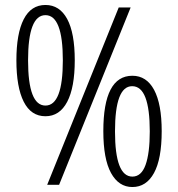

<svg xmlns="http://www.w3.org/2000/svg" viewBox="-20 -744 716 773"><path d="M163 -724Q220 -724 250.5 -667.5Q281 -611 281 -501Q281 -392 250.5 -334Q220 -276 163 -276Q105 -276 75.5 -334.5Q46 -393 46 -501Q46 -609 75.5 -666.5Q105 -724 163 -724ZM506 -714 218 0H170L458 -714ZM163 -683Q93 -683 93 -501Q93 -319 163 -319Q233 -319 233 -501Q233 -683 163 -683ZM513 -439Q570 -439 600.5 -382Q631 -325 631 -216Q631 -104 600 -47.5Q569 9 513 9Q458 9 427 -47.5Q396 -104 396 -216Q396 -439 513 -439ZM512 -397Q443 -397 443 -215Q443 -33 513 -33Q549 -33 566 -80Q583 -127 583 -215Q583 -305 565.5 -351Q548 -397 512 -397Z"/></svg>

Font: Noto Sans Gujarati UI Condensed Light
Style: Regular
Weight: 300
Width: 3
Designer: Jelle Bosma - Monotype Design Team, Universal Thirst
Foundry: Monotype Imaging Inc.
Version: Version 2.106; ttfautohint (v1.8.4.7-5d5b)